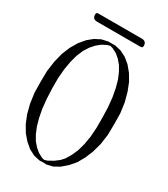

<svg xmlns="http://www.w3.org/2000/svg" viewBox="-207 -964 913 1042"><g transform="rotate(30 250.0 -443.5)"><path d="M296.9 -755.9 334 -737.3 367.2 -710 397.5 -673.8 422.9 -630.9 442.4 -581.1 458 -523.4 466.8 -460 467.8 -390.6 466.8 -324.2 458 -261.7 442.4 -205.1 421.9 -156.2 397.5 -113.3 367.2 -78.1 331.1 -46.9 295.9 -27.3 258.8 -18.6 237.3 -19.5 214.8 -18.6 176.8 -27.3 140.6 -45.9 107.4 -74.2 77.1 -109.4 51.8 -152.3 31.2 -203.1 16.6 -260.7 7.8 -324.2 6.8 -393.6 7.8 -460 16.6 -523.4 31.2 -581.1 51.8 -630.9 77.1 -673.8 107.4 -710 140.6 -737.3 176.8 -755.9 215.8 -764.6H237.3H259.8ZM386.7 -513.7 377 -566.4 364.3 -612.3 347.7 -651.4 329.1 -683.6 306.6 -710 282.2 -730.5 253.9 -745.1 237.3 -750 219.7 -745.1 191.4 -730.5 166 -710 142.6 -683.6 122.1 -651.4 105.5 -612.3 92.8 -566.4 84 -514.6 79.1 -457V-392.6L82 -328.1L87.9 -269.5L97.7 -217.8L110.4 -171.9L127 -131.8L145.5 -99.6L168 -73.2L192.4 -52.7L219.7 -38.1L235.4 -34.2L253.9 -40L285.2 -57.6L312.5 -78.1L332 -99.6L351.6 -132.8L369.1 -171.9L381.8 -217.8L390.6 -269.5L394.5 -327.1V-391.6L392.6 -456.1ZM365.2 -869.1Q394.5 -869.1 394.5 -839.8Q394.5 -827.1 381.8 -827.1H109.4Q80.1 -827.1 80.1 -856.4Q80.1 -869.1 92.8 -869.1Z"/></g></svg>

Font: B2 Hana
Style: Regular
Weight: 500
Version: 2020-08-05; (max)